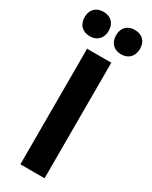

<svg xmlns="http://www.w3.org/2000/svg" viewBox="-269 -1028 854 1079"><g transform="rotate(30 157.5 -488.0)"><path d="M79 0H236V-750H79ZM56 -818C104 -818 134 -849 134 -898C134 -946 104 -976 56 -976C8 -976 -22 -946 -22 -898C-22 -849 8 -818 56 -818ZM259 -818C307 -818 337 -849 337 -898C337 -946 307 -976 259 -976C212 -976 182 -946 182 -898C182 -849 212 -818 259 -818Z"/></g></svg>

Font: Bounded Med
Style: Regular
Weight: 500
Designer: Vlad Churkin
Version: Version 3.0